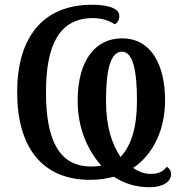

<svg xmlns="http://www.w3.org/2000/svg" viewBox="-20 -745 765 806"><path d="M608 41C666 41 698 16 698 -12C698 -30 691 -38 680 -45C664 -24 645 -15 613 -15C586 -15 562 -24 539 -40C625 -98 673 -203 673 -324C673 -464 620 -584 492 -584C382 -584 306 -494 306 -322C306 -214 343 -120 405 -50C393 -47 378 -46 363 -46C226 -46 173 -160 173 -358C173 -556 229 -669 370 -669C407 -669 437 -659 462 -643C472 -648 481 -661 481 -678C481 -706 444 -725 366 -725C153 -725 52 -579 52 -359C52 -131 153 10 359 10C399 10 430 4 458 -3C500 24 548 41 608 41ZM486 -86C450 -140 425 -212 425 -323C425 -452 444 -528 492 -528C539 -528 555 -445 555 -323C555 -212 532 -135 486 -86Z"/></svg>

Font: Noto Serif SemiCondensed Medium
Style: Regular
Weight: 500
Width: 4
Designer: Monotype Design Team
Foundry: Monotype Imaging Inc.
Version: Version 2.014